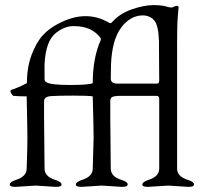

<svg xmlns="http://www.w3.org/2000/svg" viewBox="-20 -726 808 749"><path d="M437 -399.9H591.8Q600.6 -399.9 601.1 -410.2L600.1 -565.9Q598.1 -627 582 -646Q565.9 -665 538.1 -666Q488.3 -666 452.6 -618.2Q417 -570.3 413.1 -475.1L412.1 -419.9Q412.1 -399.9 437 -399.9ZM270 -624H265.1Q232.9 -624 200.2 -599.1Q158.2 -568.4 153.8 -475.1V-421.9Q152.8 -409.7 160.2 -405.8Q175.8 -394.5 252 -394.5Q328.1 -394.5 341.8 -401.9Q341.8 -500 373 -569.8Q374 -573.7 372.1 -578.1Q337.9 -624 270 -624ZM38.1 2.9Q18.1 2.9 18.1 -6.3Q18.1 -15.6 41 -23.9Q84 -37.1 84 -67.9Q86.9 -149.9 86.9 -187Q86.9 -224.1 84 -350.1Q53.2 -350.1 32.2 -352.1Q29.3 -352.5 23.4 -362.3Q17.6 -372.1 24.9 -376Q46.9 -381.8 85 -401.9Q85 -463.9 103.5 -512.7Q122.1 -561.5 147.9 -589.4Q173.8 -616.7 208 -633.8Q314 -689.9 403.8 -638.2Q411.6 -633.3 416 -638.2Q446.3 -672.9 494.1 -689.5Q542 -706.1 578.6 -706.1Q615.2 -706.1 637.2 -698.2Q649.4 -696.3 651.9 -696.8Q673.8 -709 676.8 -698.2Q676.8 -694.3 673.8 -664.1Q670.9 -633.8 670.9 -562V-67.9Q670.9 -37.1 713.9 -23.9Q736.8 -16.6 736.8 -6.8Q736.8 2.9 716.8 2.9H713.9L636.2 -2L558.1 2.9H555.2Q535.2 2.9 535.2 -6.3Q535.2 -15.6 558.1 -23.9Q601.1 -37.1 601.1 -67.9V-341.8Q601.1 -351.6 589.8 -352.1H452.1Q425.8 -352.1 418 -347.7Q410.2 -343.3 410.2 -332V-270Q410.2 -256.8 412.1 -68.8Q412.1 -36.6 455.1 -23.9Q478 -16.6 478 -6.8Q478 2.9 458 2.9H455.1L377 -2L298.8 2.9H295.9Q275.9 2.9 275.9 -6.3Q275.9 -15.6 298.8 -23.9Q341.8 -37.1 341.8 -67.9Q344.7 -150.9 345.2 -187.5Q345.2 -224.1 341.8 -350.1Q324.2 -353 265.6 -353Q207 -353 179.7 -351.1Q152.3 -349.1 151.9 -332V-270Q151.9 -256.8 153.8 -68.8Q153.8 -36.6 196.8 -23.9Q219.7 -16.1 220.2 -6.3Q220.2 2.9 200.2 2.9H196.8L119.1 -2L41 2.9Z"/></svg>

Font: EBGaramond
Style: Regular
Weight: 400
Version: Version 000.012g